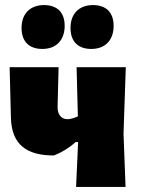

<svg xmlns="http://www.w3.org/2000/svg" viewBox="-20 -737 561 757"><path d="M23 -275C25 -164 88 -124 193 -124C225 -137 253 -154 278 -177H288L280 0H475L467 -210L476 -472H282L287 -278C270 -271 257 -267 246 -267C219 -267 207 -289 207 -314L211 -472H18ZM258 -627C258 -574 287 -544 340 -544C396 -544 428 -580 428 -635C428 -661 421 -681 407 -696C392 -710 372 -717 347 -717C291 -717 258 -682 258 -627ZM65 -627C65 -574 94 -544 147 -544C203 -544 235 -580 235 -635C235 -661 228 -681 214 -696C199 -710 179 -717 154 -717C98 -717 65 -682 65 -627Z"/></svg>

Font: Luna Sans Black
Style: Regular
Weight: 900
Designer: Juan Pablo del Peral
Foundry: Huerta Tipografica
Version: Version 2.001; ttfautohint (v1.5)